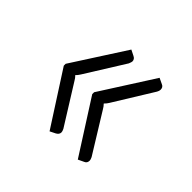

<svg xmlns="http://www.w3.org/2000/svg" viewBox="-101 -586 649 649"><g transform="rotate(45 223.5 -261.5)"><path d="M197 -66 74 -257V-266L197 -457L217 -447Q228 -442 228 -431Q228 -428 224 -418L136 -277Q130 -267 124 -262Q131 -255 136 -246L224 -105Q228 -97 228 -92Q228 -82 217 -76ZM332 -66 210 -257V-266L332 -457L353 -447Q363 -443 363 -431Q363 -425 359 -418L272 -277Q268 -270 260 -262Q267 -255 272 -246L359 -105Q363 -97 363 -92Q363 -80 353 -76Z"/></g></svg>

Font: Aleo Light
Style: Regular
Weight: 300
Designer: Alessio Laiso
Foundry: Alessio Laiso
Version: Version 2.000